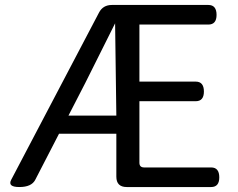

<svg xmlns="http://www.w3.org/2000/svg" viewBox="-20 -754 958 774"><path d="M324 -420 256 -288H449L444 -660Q444 -660 324 -420ZM58 0Q10 0 25 -29L379 -703Q395 -734 431 -734H820Q853 -734 853 -694Q853 -655 820 -655H542V-425H769Q802 -425 802 -385Q802 -346 769 -346H542V-98Q542 -79 561 -79H831Q864 -79 864 -39Q864 0 831 0H491Q449 0 449 -42V-215H218L122 -29Q107 0 58 0Z"/></svg>

Font: Swei Gothic CJK TC Regular
Style: Regular
Weight: 400
Version: Version 2.129